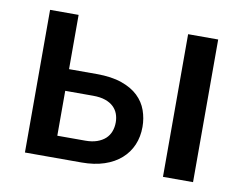

<svg xmlns="http://www.w3.org/2000/svg" viewBox="-62 -593 856 676"><g transform="rotate(10 366.0 -255.0)"><path d="M268 -78Q291.5 -78 309.2 -84.2Q327 -90.5 338.8 -101.2Q350.5 -112 356.2 -127Q362 -142 362 -160Q362 -176 356.8 -190.2Q351.5 -204.5 340.2 -215.2Q329 -226 311 -232.2Q293 -238.5 267 -238.5H167.5V-78ZM266.5 -316Q319.5 -316 356 -303.2Q392.5 -290.5 415 -269Q437.5 -247.5 447.5 -219.2Q457.5 -191 457.5 -160.5Q457.5 -125 445 -95.8Q432.5 -66.5 408.2 -45Q384 -23.5 348.8 -11.8Q313.5 0 268 0H65.5V-510H167.5V-316ZM666.5 -510V0H559V-510Z"/></g></svg>

Font: Lato SemiBold
Style: Regular
Weight: 600
Designer: Lukasz Dziedzic with Adam Twardoch and Botio Nikoltchev
Foundry: tyPoland Lukasz Dziedzic
Version: Version 2.015; 2015-08-06; http://www.latofonts.com/